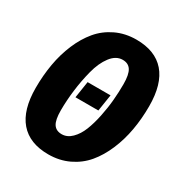

<svg xmlns="http://www.w3.org/2000/svg" viewBox="-171 -836 922 978"><g transform="rotate(30 290.0 -347.5)"><path d="M350.1 -712.9Q460.9 -712.9 518.1 -647.2Q575.2 -581.5 575.2 -451.2Q575.2 -377.4 563.2 -310.1Q551.3 -242.7 525.6 -182.4Q500 -122.1 462.9 -77.9Q425.8 -33.7 371.6 -7.8Q317.4 18.1 252 18.1Q141.6 18.1 84.7 -48.1Q27.8 -114.3 27.8 -244.1Q27.8 -317.4 39.6 -384.8Q51.3 -452.1 76.7 -512.2Q102.1 -572.3 139.2 -616.7Q176.3 -661.1 230.5 -687Q284.7 -712.9 350.1 -712.9ZM340.8 -588.9Q301.8 -588.9 272 -549.8Q242.2 -510.7 226.6 -449.5Q210.9 -388.2 203.4 -326.7Q195.8 -265.1 195.8 -208Q195.8 -152.3 211.2 -128.7Q226.6 -105 259.8 -105Q292 -105 318.1 -130.9Q344.2 -156.7 360.1 -196.8Q376 -236.8 386.7 -288.8Q397.5 -340.8 401.6 -388.9Q405.8 -437 405.8 -482.9Q405.8 -539.6 390.1 -564.2Q374.5 -588.9 340.8 -588.9ZM377 -400.9 361.8 -303.2H227.1L242.2 -400.9Z"/></g></svg>

Font: Fira Sans Compressed ExtraBold
Style: Italic
Weight: 800
Width: 3
Italic angle: -8°
Designer: Carrois Corporate & Edenspiekermann AG
Foundry: Carrois Corporate GbR & Edenspiekermann AG
Version: Version 4.203;PS 004.203;hotconv 1.0.88;makeotf.lib2.5.64775